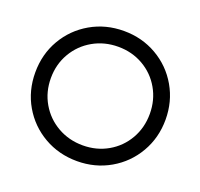

<svg xmlns="http://www.w3.org/2000/svg" viewBox="-127 -862 1063 1018"><g transform="rotate(20 405.0 -353.0)"><path d="M38 -353Q38 -456 86.5 -539.5Q135 -623 219 -671.5Q303 -720 406 -720Q508 -720 592 -671.5Q676 -623 724.5 -539Q773 -455 773 -353Q773 -251 724.5 -167Q676 -83 592 -34.5Q508 14 406 14Q303 14 219 -34.5Q135 -83 86.5 -166.5Q38 -250 38 -353ZM684 -353Q684 -431 647.5 -494.5Q611 -558 547.5 -594.5Q484 -631 406 -631Q328 -631 264 -594.5Q200 -558 163 -494.5Q126 -431 126 -353Q126 -275 163 -211.5Q200 -148 264 -111.5Q328 -75 406 -75Q484 -75 547.5 -111.5Q611 -148 647.5 -211.5Q684 -275 684 -353Z"/></g></svg>

Font: Lineal
Style: Regular
Weight: 400
Designer: Created by Frank Adebiaye with contributions from Anton Moglia & Ariel Martín Pérez
Created by Frank ADEBIAYE with FontF
Foundry: Velvetyne Type Foundry
Version: Version 2.000